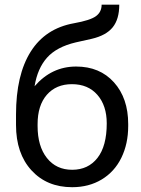

<svg xmlns="http://www.w3.org/2000/svg" viewBox="-20 -778 593 808"><path d="M300.3 -498Q399.9 -498 459.7 -431.4Q519.5 -364.7 519.5 -255.9V-247.6Q519.5 -172.9 490.7 -114Q461.9 -55.2 408 -22.7Q354 9.8 283.7 9.8Q177.2 9.8 112.3 -61.3Q47.4 -132.3 47.4 -252V-295.9Q47.4 -462.4 109.1 -560.5Q170.9 -658.7 291.5 -680.2Q359.9 -692.4 383.8 -710Q407.7 -727.5 407.7 -758.3H481.9Q481.9 -697.3 454.3 -663.1Q426.8 -628.9 366.2 -614.7L298.8 -599.6Q218.3 -580.6 178 -535.4Q137.7 -490.2 125.5 -415Q197.3 -498 300.3 -498ZM282.7 -423.8Q216.3 -423.8 177.2 -379.2Q138.2 -334.5 138.2 -255.4V-247.6Q138.2 -162.6 177.5 -113Q216.8 -63.5 283.7 -63.5Q351.1 -63.5 390.1 -113.3Q429.2 -163.1 429.2 -258.8Q429.2 -333.5 389.9 -378.7Q350.6 -423.8 282.7 -423.8Z"/></svg>

Font: Roboto-ThirdPerson-AD3FC
Style: ThirdPerson-AD3FC
Weight: 400
Designer: Google
Version: Version 2.137; 2017